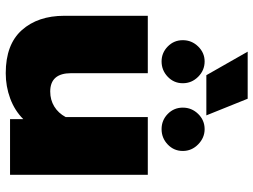

<svg xmlns="http://www.w3.org/2000/svg" viewBox="-127 -741 883 669"><g transform="rotate(90 314.5 -406.5)"><path d="M160 -828H324L382 -684H242ZM120 -602Q120 -633 142 -655.5Q164 -678 194 -678Q225 -678 247.5 -655.5Q270 -633 270 -602Q270 -571 247.5 -549.5Q225 -528 194 -528Q164 -528 142 -549.5Q120 -571 120 -602ZM355 -602Q355 -633 377 -655.5Q399 -678 430 -678Q460 -678 483 -655.5Q506 -633 506 -602Q506 -571 483.5 -549.5Q461 -528 430 -528Q399 -528 377 -549.5Q355 -571 355 -602ZM35 -189V-480H235V-213Q235 -140 299 -140Q328 -140 351 -154Q374 -168 388 -194V-480H589V0H395V-46Q365 -16 323 -0.5Q281 15 235 15Q135 15 85 -41Q35 -97 35 -189Z"/></g></svg>

Font: Prompt ExtraBold
Style: Regular
Weight: 800
Designer: Katatrad Team
Foundry: CadsonDemak
Version: Version 1.001